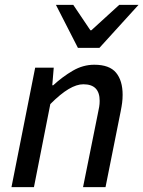

<svg xmlns="http://www.w3.org/2000/svg" viewBox="-20 -766 587 786"><path d="M27 0 124 -489H200L194 -417H198Q236 -452 278 -476.5Q320 -501 366 -501Q428 -501 455 -468.5Q482 -436 482 -378Q482 -361 480 -345.5Q478 -330 474 -310L412 0H320L380 -298Q384 -317 386 -328.5Q388 -340 388 -353Q388 -387 371.5 -404Q355 -421 321 -421Q294 -421 261 -401.5Q228 -382 186 -340L119 0ZM299 -570 209 -746H280L350 -642H354L468 -746H547L387 -570Z"/></svg>

Font: Source Sans 3 ExtraLight Medium
Style: Italic
Weight: 500
Italic angle: -11°
Version: Version 3.052;hotconv 1.1.0;makeotfexe 2.6.0